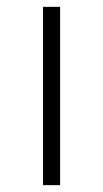

<svg xmlns="http://www.w3.org/2000/svg" viewBox="-20 -542 301 562"><path d="M106 0V-522H156V0Z"/></svg>

Font: MOST Montserrat Light
Style: Regular
Weight: 300
Designer: Julieta Ulanovsky
Foundry: Julieta Ulanovsky
Version: Version 8.000;March 11, 2024;FontCreator 15.0.0.2926 64-bit